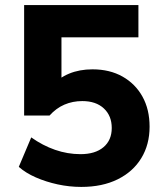

<svg xmlns="http://www.w3.org/2000/svg" viewBox="-20 -725 640 756"><path d="M300 11Q253 11 207 1Q161 -9 121 -26.5Q81 -44 54 -68L103 -184Q148 -152 197 -135Q246 -118 297 -118Q355 -118 387.5 -145.5Q420 -173 420 -221Q420 -269 389 -298Q358 -327 304 -327Q266 -327 233.5 -313Q201 -299 175 -270H75V-705H525V-578H222V-387H186Q211 -418 252 -435Q293 -452 344 -452Q412 -452 462.5 -423.5Q513 -395 541 -344.5Q569 -294 569 -226Q569 -156 536.5 -102.5Q504 -49 443.5 -19Q383 11 300 11Z"/></svg>

Font: Mulish ExtraLight ExtraBold
Style: Regular
Weight: 800
Version: Version 3.603